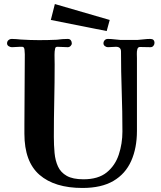

<svg xmlns="http://www.w3.org/2000/svg" viewBox="-20 -929 796 952"><path d="M746 -716Q746 -708 740.5 -701.5Q735 -695 726 -695Q713 -695 700 -695.5Q687 -696 674 -696Q664 -696 661 -685Q658 -674 658.5 -661Q659 -648 659 -641V-280Q659 -195 630.5 -131Q602 -67 542.5 -32Q483 3 389 3Q251 3 176 -62Q101 -127 101 -266V-310Q101 -397 102 -485Q103 -573 103 -660Q103 -668 101.5 -682.5Q100 -697 90 -697H79Q69 -697 59 -696Q49 -695 39 -695Q31 -695 23 -700Q15 -705 15 -714Q15 -724 22 -730Q29 -736 39 -736Q50 -736 61.5 -735Q73 -734 83 -733Q130 -730 174 -730Q196 -730 218 -730.5Q240 -731 262 -732Q276 -734 289.5 -735Q303 -736 316 -736Q326 -736 331 -729.5Q336 -723 336 -714Q336 -707 330 -701Q324 -695 316 -695Q303 -695 290.5 -696Q278 -697 265 -697Q255 -697 253.5 -689Q252 -681 251 -674Q250 -658 250.5 -642Q251 -626 251 -610Q251 -521 249 -430.5Q247 -340 247 -251Q247 -209 250.5 -171Q254 -133 267.5 -103.5Q281 -74 311 -57Q341 -40 394 -40Q467 -40 509 -74Q551 -108 569 -162.5Q587 -217 587 -277Q587 -375 583.5 -475Q580 -575 580 -673Q580 -697 555 -697Q545 -697 535 -696Q525 -695 515 -695Q507 -695 500 -700.5Q493 -706 493 -714Q493 -723 499 -729.5Q505 -736 515 -736Q531 -736 546 -734Q561 -732 577 -731Q587 -731 597 -731Q607 -731 617 -731Q628 -731 639.5 -731Q651 -731 662 -731Q678 -732 693.5 -734Q709 -736 725 -736Q746 -736 746 -716ZM524 -830 509 -775 232 -830 252 -909Z"/></svg>

Font: Kaisei Tokumin ExtraBold
Style: Regular
Weight: 800
Designer: Font-Kai, 金井和夫
Foundry: KAZUO KANAI
Version: Version 5.003